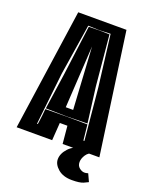

<svg xmlns="http://www.w3.org/2000/svg" viewBox="-138 -665 686 879"><g transform="rotate(20 204.5 -225.0)"><path d="M3 0 88 -591H323L406 0H227L219 -86H182L176 0ZM85 -47H89L92 -68Q94 -79 95 -92L98 -123L201 -124L303 -123L311 -47H316L292 -299L261 -549L204 -547L152 -549L113 -301ZM201 -125 99 -127 124 -300 156 -545 204 -546 257 -545 280 -299 302 -127ZM183 -163H219L201 -466ZM323 141Q280 141 255 119.5Q230 98 230 73Q230 45 254.5 18.5Q279 -8 320 -12L379 -10Q352 -3 340 15.5Q328 34 328 51Q328 69 340.5 79Q353 89 365 89Q372 89 376.5 87.5Q381 86 383 86L400 123Q395 126 378 133.5Q361 141 323 141Z"/></g></svg>

Font: Alumni Sans Inline One
Style: Regular
Weight: 400
Designer: Robert E. Leuschke
Foundry: Robert E. Leuschke
Version: Version 1.100; ttfautohint (v1.8.3)